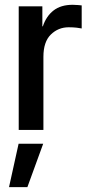

<svg xmlns="http://www.w3.org/2000/svg" viewBox="-20 -542 379 801"><path d="M58.1 0V-515.6H156.7V-432.1H158.7Q172.9 -474.6 203.4 -498.3Q233.9 -522 283.2 -522Q294.9 -522 304.7 -521Q314.5 -520 320.8 -519.5V-423.3Q314.9 -424.8 299.8 -426.5Q284.7 -428.2 266.6 -428.2Q223.1 -428.2 192.1 -397.9Q161.1 -367.7 161.1 -304.7V0ZM17.6 238.8 57.6 57.6H160.2L94.2 238.8Z"/></svg>

Font: Inter Display Medium
Style: Regular
Weight: 500
Designer: Rasmus Andersson
Foundry: rsms
Version: Version 4.001;git-9221beed3